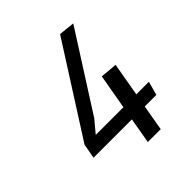

<svg xmlns="http://www.w3.org/2000/svg" viewBox="-202 -907 1054 1054"><g transform="rotate(-45 325.0 -380.0)"><path d="M563.5 -150H473.5L447.5 0H347.5L373.5 -150H76L91.5 -235.5L426 -760L518.5 -750L231.5 -300L173 -230H388L423.5 -433.5L522 -425L488 -230H585.5Z"/></g></svg>

Font: B612
Style: Italic
Weight: 400
Italic angle: -10°
Designer: Nicolas Chauveau, Thomas Paillot, Jonathan Favre-Lamarine, Jean-Luc Vinot
Foundry: AIRBUS
Version: Version 1.008